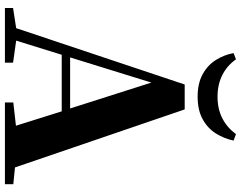

<svg xmlns="http://www.w3.org/2000/svg" viewBox="-122 -882 1004 801"><g transform="rotate(90 380.5 -482.0)"><path d="M14 0V-34L98 -47L333 -750H437L679 -42L749 -35V0H408V-35L505 -46L445 -237H209L150 -47L242 -34V0ZM433 -272 325 -611 220 -272ZM202 -954 228 -964Q254 -927 293.5 -907Q333 -887 384 -887Q435 -887 474 -907Q513 -927 540 -964L567 -954Q559 -915 537.5 -880.5Q516 -846 478 -825Q440 -804 384 -804Q328 -804 290 -825Q252 -846 230.5 -880.5Q209 -915 202 -954Z"/></g></svg>

Font: Early Summer Mincho Heavy
Style: Regular
Weight: 900
Designer: GuiWonder
Version: Version 1.002